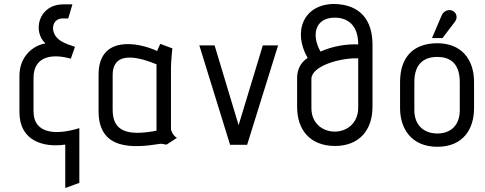

<svg xmlns="http://www.w3.org/2000/svg" viewBox="-20 -730 2445 968"><path d="M380 192V-84C267 -49 149 -51 149 -170V-337C149 -450 248 -460 337 -434L358 -494C334 -502 310 -509 286 -524C227 -562 240 -637 295 -637H324L345 -708H300C173 -708 143 -571 209 -511C149 -502 78 -447 78 -348V-164C78 -19 200 15 309 -1V218Z M872 -35C848 -49 842 -77 842 -77V-389C842 -421 849 -486 849 -486L788 -509L772 -473C673 -519 477 -551 477 -354V-169C477 29 653 17 788 -5C797 -6 811 -1 820 -1ZM769 -71C616 -42 548 -71 548 -177V-351C548 -480 685 -440 769 -406Z M1226 0 1382 -501H1305L1183 -99L1062 -501H985L1140 0Z M1858 -505C1858 -629 1796 -707 1666 -710C1511 -710 1454 -572 1531 -438C1494 -414 1479 -378 1478 -341V-191C1478 -76 1542 5 1668 6C1793 6 1858 -76 1858 -191ZM1786 -188C1786 -26 1550 -27 1550 -185V-332C1550 -397 1694 -439 1786 -436ZM1596 -470C1549 -552 1567 -641 1668 -641C1728 -641 1786 -608 1786 -506C1734 -509 1660 -499 1596 -470Z M2211 -538 2274 -621C2289 -641 2282 -668 2259 -677C2242 -683 2218 -677 2207 -653L2158 -538ZM2370 -316C2370 -437 2301 -512 2185 -512C2064 -512 1997 -442 1997 -316V-184C1997 -82 2054 10 2185 10C2317 10 2370 -82 2370 -184ZM2298 -174C2298 -102 2256 -57 2185 -57C2115 -57 2069 -101 2069 -174V-316C2069 -411 2120 -443 2185 -443C2246 -443 2298 -414 2298 -316Z"/></svg>

Font: Advent Pro
Style: Medium
Weight: 500
Designer: Andreas Kalpakidis
Foundry: Andreas Kalpakidis
Version: Version 2.002 2008